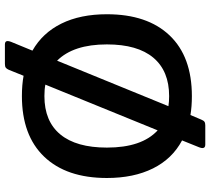

<svg xmlns="http://www.w3.org/2000/svg" viewBox="-58 -734 877 802"><g transform="rotate(90 381.0 -332.5)"><path d="M723 -340Q723 -171 634 -78Q545 15 381 15Q334 15 296 8L271 70Q267 79 262 82.5Q257 86 246 86H165Q151 86 151 75Q151 69 154 61L191 -29Q117 -71 78 -150Q39 -229 39 -340Q39 -509 127.5 -602Q216 -695 381 -695Q424 -695 460 -689L479 -734Q483 -744 488 -747.5Q493 -751 503 -751H584Q598 -751 598 -739Q598 -734 595 -726L566 -654Q643 -613 683 -532.5Q723 -452 723 -340ZM233 -132 423 -597Q404 -600 381 -600Q276 -600 220.5 -534Q165 -468 165 -340Q165 -200 233 -132ZM596 -340Q596 -486 524 -552L333 -83Q353 -79 381 -79Q486 -79 541 -145.5Q596 -212 596 -340Z"/></g></svg>

Font: Mitr
Style: Regular
Weight: 400
Designer: Thanarat Vachiruckul
Foundry: Cadson Demak
Version: Version 1.002